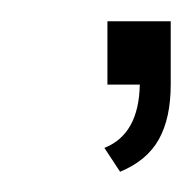

<svg xmlns="http://www.w3.org/2000/svg" viewBox="-20 -82 185 185"><path d="M83.5 -0.5H114.7Q113.8 47.4 80.6 60.5L95.7 83.5Q121.6 72.8 133.1 52.2Q144.5 31.7 144.5 -0.5V-61.5H83.5Z"/></svg>

Font: ML-NILA01_NewLipi
Style: Regular
Weight: 400
Designer: CLT@C-DIT
Version: Version ML-NILA01_NewLipi 2.